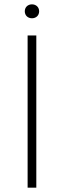

<svg xmlns="http://www.w3.org/2000/svg" viewBox="-20 -863 293 883"><path d="M127 -779C146 -779 160 -792 160 -811C160 -830 146 -843 127 -843C108 -843 94 -830 94 -811C94 -792 108 -779 127 -779ZM107 0H147V-700H107Z"/></svg>

Font: Fixel Display ExtraLight
Style: Regular
Weight: 200
Designer: AlfaBravo + MacPaw
Foundry: Kyrylo Tkachov, Marchela Mozhyna, Serhii Makarenko, Maria Weinstein, Zakhar Kryvoshyya
Version: Version 1.211